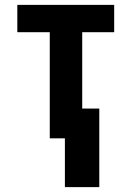

<svg xmlns="http://www.w3.org/2000/svg" viewBox="-20 -567 540 787"><path d="M387 200V-122H317V-435H448V-547H51V-435H184V0H246V200Z"/></svg>

Font: Noto Sans Mono UI Condensed ExtraBold
Style: Regular
Weight: 800
Width: 3
Designer: Monotype Design team
Foundry: Monotype Imaging Inc.
Version: 1.000